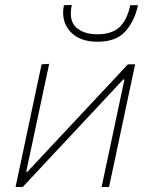

<svg xmlns="http://www.w3.org/2000/svg" viewBox="-20 -753 606 773"><path d="M42.5 0Q54.5 -56.5 65.8 -108.8Q77 -161 89.5 -221L100 -270.5Q113 -332 124.2 -385Q135.5 -438 147.5 -494L178 -496Q166 -439.5 154.5 -385.8Q143 -332 130 -270.5L85.5 -61.5H90.5L270 -253.5Q325 -312.5 382 -373.2Q439 -434 495 -494H524Q512 -438 500.8 -385Q489.5 -332 476.5 -270.5L466 -221Q453.5 -161 442.2 -108.8Q431 -56.5 419 0H389Q401 -56.5 412.2 -108.8Q423.5 -161 436 -221L481 -433H476L299.5 -244Q243.5 -184.5 186 -122.8Q128.5 -61 71.5 0ZM372.5 -585Q298.5 -585 261.5 -627.5Q224.5 -670 237.5 -732L269 -733Q256 -671.5 286 -643.2Q316 -615 372.5 -615Q429.5 -615 460.5 -643.2Q491.5 -671.5 504.5 -732H535.5Q522.5 -669.5 485.2 -627.2Q448 -585 372.5 -585Z"/></svg>

Font: Commissioner Thin
Style: Italic
Weight: 100
Italic angle: -12°
Designer: Kostas Bartsokas
Foundry: Kostas Bartsokas
Version: Version 1.000; ttfautohint (v1.8.3)